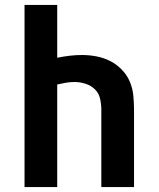

<svg xmlns="http://www.w3.org/2000/svg" viewBox="-20 -755 640 775"><path d="M79 0V-735H211V-522Q236 -527 261 -530Q286 -533 311 -533Q340 -533 369 -527.5Q398 -522 424 -509Q450 -496 471 -474.5Q492 -453 503.5 -426.5Q515 -400 518 -370.5Q521 -341 521 -312V0H389V-312Q389 -334 384 -356.5Q379 -379 363 -394.5Q347 -410 325 -417Q303 -424 281 -424Q263 -424 245.5 -421Q228 -418 211 -414V0Z"/></svg>

Font: Iosevka SS04 XBd Ex
Style: Regular
Weight: 800
Width: 7
Monospace: yes
Designer: Belleve Invis
Foundry: Belleve Invis
Version: Version 19.0.0; ttfautohint (v1.8.4)